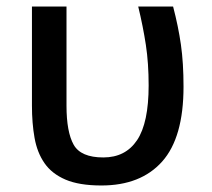

<svg xmlns="http://www.w3.org/2000/svg" viewBox="-20 -559 650 589"><path d="M291 10Q223 10 181 -8Q139 -26 116.5 -58.5Q94 -91 86 -136Q78 -181 78 -235V-539H184V-235Q184 -154 206 -115Q228 -76 297 -76Q365 -76 400.5 -129Q436 -182 436 -297Q436 -365 427.5 -421Q419 -477 404 -539H511Q527 -478 535 -422Q543 -366 543 -293Q543 -137 477.5 -63.5Q412 10 291 10Z"/></svg>

Font: Noto Sans Medium
Style: Regular
Weight: 500
Designer: Monotype Design Team
Foundry: Monotype Imaging Inc.
Version: Version 2.007